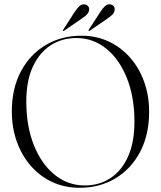

<svg xmlns="http://www.w3.org/2000/svg" viewBox="-20 -879 762 909"><path d="M366 -710Q435.5 -710 494 -682.8Q552.5 -655.5 595.5 -606.8Q638.5 -558 662.2 -492.5Q686 -427 686 -350Q686 -241 643.5 -160.2Q601 -79.5 526.8 -34.8Q452.5 10 356.5 10Q286.5 10 228 -17Q169.5 -44 126.5 -93Q83.5 -142 59.8 -208Q36 -274 36 -351.5Q36 -460 78.8 -540.5Q121.5 -621 196 -665.5Q270.5 -710 366 -710ZM616.5 -303Q616.5 -419 581 -508.5Q545.5 -598 483.2 -648.5Q421 -699 341.5 -699Q273 -699 219.5 -664.2Q166 -629.5 135.2 -562.5Q104.5 -495.5 104.5 -399Q104.5 -282 140.2 -192.2Q176 -102.5 238.5 -51.8Q301 -1 381.5 -1Q450 -1 503 -35.8Q556 -70.5 586.2 -137.8Q616.5 -205 616.5 -303ZM454 -821Q465.5 -839.5 477 -849.8Q488.5 -860 500.5 -858.5Q511.5 -857.5 517.8 -850.2Q524 -843 523 -833Q521.5 -819 511.8 -809.5Q502 -800 488.5 -791L405 -733.5Q401 -731.5 399.5 -733Q398 -735 400.5 -738.5ZM332.5 -821Q344.5 -839.5 355.8 -849.8Q367 -860 379.5 -858.5Q390.5 -857.5 396.8 -850.2Q403 -843 402 -833Q400.5 -819 390.8 -809.5Q381 -800 367 -791L283.5 -733.5Q280 -731.5 278 -733Q277 -735 279.5 -738.5Z"/></svg>

Font: Fraunces 144pt S000 Light
Style: Regular
Weight: 300
Version: Version 1.000; ttfautohint (v1.8.3)